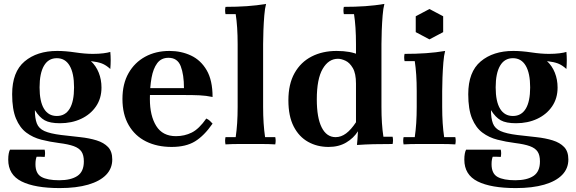

<svg xmlns="http://www.w3.org/2000/svg" viewBox="-20 -735 2938 980"><path d="M270 -143Q313 -143 335.5 -180Q358 -217 358 -289Q358 -361 335.5 -399.5Q313 -438 270 -438Q227 -438 204.5 -399.5Q182 -361 182 -289Q182 -217 204.5 -180Q227 -143 270 -143ZM22 80Q22 62 24.5 49Q27 36 31 29H208Q212 47 208 66Q196 65 186.5 65Q177 65 167 65Q165 69 163 79Q161 89 161 103Q161 151 191.5 168Q222 185 282 185Q342 185 375 163Q408 141 408 89Q408 57 396 39Q384 21 356.5 11Q329 1 281 -5Q234 -11 191 -22Q148 -33 114.5 -58Q81 -83 61.5 -130Q42 -177 42 -254Q42 -368 105.5 -421.5Q169 -475 272 -475Q314 -475 364 -467.5Q414 -460 454 -460Q484 -460 507.5 -463Q531 -466 543 -470Q547 -430 543 -383Q521 -403 500 -411Q479 -419 444 -423Q470 -399 484 -364Q498 -329 498 -288Q498 -233 470 -192Q442 -151 394 -128.5Q346 -106 286 -106Q235 -106 208 -121Q181 -136 158 -173Q158 -131 168 -105Q178 -79 207 -66Q236 -53 292 -46Q343 -40 389.5 -35Q436 -30 473 -18.5Q510 -7 531.5 15.5Q553 38 553 79Q553 125 521.5 157.5Q490 190 430 207.5Q370 225 285 225Q158 225 90 191Q22 157 22 80Z M856 15Q782 15 725.5 -13Q669 -41 637 -96Q605 -151 605 -230Q605 -307 636 -361.5Q667 -416 721 -445.5Q775 -475 845 -475Q905 -475 955 -451.5Q1005 -428 1035 -376.5Q1065 -325 1065 -240Q1032 -247 998.5 -248.5Q965 -250 921 -250H712V-285H919Q919 -354 902.5 -397Q886 -440 840 -440Q803 -440 782.5 -412.5Q762 -385 753.5 -338Q745 -291 745 -230Q745 -144 777.5 -92Q810 -40 878 -40Q922 -40 959 -58.5Q996 -77 1033 -130Q1044 -125 1051 -118.5Q1058 -112 1065 -104Q1022 -42 975.5 -13.5Q929 15 856 15Z M1385 -35Q1389 -17 1385 2Q1351 0 1318 0Q1285 0 1258 0Q1231 0 1198.5 0Q1166 0 1131 2Q1127 -17 1131 -35H1183Q1188 -69 1190.5 -107Q1193 -145 1193 -190V-510Q1193 -599 1183 -663H1131Q1127 -682 1131 -700Q1189 -700 1240 -703.5Q1291 -707 1338 -715Q1332 -693 1329 -656Q1326 -619 1324.5 -579.5Q1323 -540 1323 -510V-190Q1323 -145 1325.5 -107Q1328 -69 1333 -35Z M1802 5Q1803 -4 1804.5 -23.5Q1806 -43 1807 -65L1797 -110V-510Q1797 -599 1787 -663H1735Q1731 -682 1735 -700Q1793 -700 1844 -703.5Q1895 -707 1942 -715Q1936 -693 1933 -656Q1930 -619 1928.5 -579.5Q1927 -540 1927 -510V-190Q1927 -101 1937 -37H1984Q1988 -19 1984 0Q1926 0 1886 1Q1846 2 1802 5ZM1657 15Q1599 15 1552.5 -11Q1506 -37 1479 -89.5Q1452 -142 1452 -223Q1452 -306 1483.5 -362Q1515 -418 1570.5 -446.5Q1626 -475 1698 -475Q1770 -475 1814 -454Q1858 -433 1894 -398L1797 -308Q1797 -360 1781 -387.5Q1765 -415 1743.5 -425Q1722 -435 1705 -435Q1657 -435 1627 -383.5Q1597 -332 1597 -228Q1597 -134 1622 -84.5Q1647 -35 1693 -35Q1721 -35 1746.5 -54Q1772 -73 1797 -111L1807 -65Q1785 -30 1747 -7.5Q1709 15 1657 15Z M2304 -35Q2308 -17 2304 2Q2270 0 2234.5 0Q2199 0 2172 0Q2145 0 2110 0Q2075 0 2040 2Q2036 -17 2040 -35H2097Q2102 -69 2104.5 -107Q2107 -145 2107 -190V-270Q2107 -359 2097 -423H2045Q2041 -442 2045 -460Q2103 -460 2154 -463.5Q2205 -467 2252 -475Q2246 -453 2243 -416Q2240 -379 2238.5 -339.5Q2237 -300 2237 -270V-190Q2237 -145 2239.5 -107Q2242 -69 2247 -35ZM2172 -689 2242 -652V-571L2172 -534L2102 -571V-652Z M2598 -143Q2641 -143 2663.5 -180Q2686 -217 2686 -289Q2686 -361 2663.5 -399.5Q2641 -438 2598 -438Q2555 -438 2532.5 -399.5Q2510 -361 2510 -289Q2510 -217 2532.5 -180Q2555 -143 2598 -143ZM2350 80Q2350 62 2352.5 49Q2355 36 2359 29H2536Q2540 47 2536 66Q2524 65 2514.5 65Q2505 65 2495 65Q2493 69 2491 79Q2489 89 2489 103Q2489 151 2519.5 168Q2550 185 2610 185Q2670 185 2703 163Q2736 141 2736 89Q2736 57 2724 39Q2712 21 2684.5 11Q2657 1 2609 -5Q2562 -11 2519 -22Q2476 -33 2442.5 -58Q2409 -83 2389.5 -130Q2370 -177 2370 -254Q2370 -368 2433.5 -421.5Q2497 -475 2600 -475Q2642 -475 2692 -467.5Q2742 -460 2782 -460Q2812 -460 2835.5 -463Q2859 -466 2871 -470Q2875 -430 2871 -383Q2849 -403 2828 -411Q2807 -419 2772 -423Q2798 -399 2812 -364Q2826 -329 2826 -288Q2826 -233 2798 -192Q2770 -151 2722 -128.5Q2674 -106 2614 -106Q2563 -106 2536 -121Q2509 -136 2486 -173Q2486 -131 2496 -105Q2506 -79 2535 -66Q2564 -53 2620 -46Q2671 -40 2717.5 -35Q2764 -30 2801 -18.5Q2838 -7 2859.5 15.5Q2881 38 2881 79Q2881 125 2849.5 157.5Q2818 190 2758 207.5Q2698 225 2613 225Q2486 225 2418 191Q2350 157 2350 80Z"/></svg>

Font: Poltawski Nowy
Style: Bold
Weight: 700
Designer: Adam Pótawski, Mateusz Machalski, Borys Kosmynka, Ania Wieluska
Foundry: Capitalics.wtf
Version: Version 1.001;gftools[0.9.25]